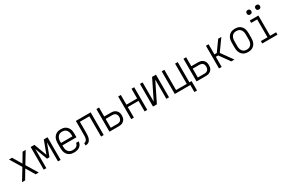

<svg xmlns="http://www.w3.org/2000/svg" viewBox="154 -2190 5692 3819"><g transform="rotate(-30 3000.0 -280.5)"><path d="M58 0 216 -260 58 -520H129L250 -316L371 -520H442L284 -260L442 0H371L250 -204L129 0Z M556 0V-520H642L750 -230L858 -520H944V0H884V-439L778 -156H722L616 -439V0Z M1251 8Q1225 8 1198 2.5Q1171 -3 1147.5 -16Q1124 -29 1106 -49.5Q1088 -70 1077.5 -95Q1067 -120 1062.5 -146.5Q1058 -173 1058 -200V-320Q1058 -347 1062.5 -373.5Q1067 -400 1077.5 -424.5Q1088 -449 1106 -469.5Q1124 -490 1147 -503.5Q1170 -517 1196.5 -522.5Q1223 -528 1250 -528Q1277 -528 1303.5 -522.5Q1330 -517 1353 -503.5Q1376 -490 1394 -469.5Q1412 -449 1422.5 -424.5Q1433 -400 1437.5 -373.5Q1442 -347 1442 -320V-232H1119V-200Q1119 -181 1121.5 -162Q1124 -143 1131 -125Q1138 -107 1150 -91.5Q1162 -76 1178.5 -66Q1195 -56 1213.5 -51.5Q1232 -47 1251 -47Q1273 -47 1295 -51.5Q1317 -56 1335.5 -67.5Q1354 -79 1366 -98.5Q1378 -118 1379 -140H1440Q1438 -118 1431 -96.5Q1424 -75 1410.5 -57Q1397 -39 1378.5 -26Q1360 -13 1339 -5.5Q1318 2 1296 5Q1274 8 1251 8ZM1119 -288H1381V-320Q1381 -339 1378.5 -358Q1376 -377 1369 -394.5Q1362 -412 1350.5 -427.5Q1339 -443 1323 -453.5Q1307 -464 1288 -468.5Q1269 -473 1250 -473Q1231 -473 1212 -468.5Q1193 -464 1177 -453.5Q1161 -443 1149.5 -427.5Q1138 -412 1131 -394.5Q1124 -377 1121.5 -358Q1119 -339 1119 -320Z M1517 0V-55Q1528 -55 1539 -59Q1550 -63 1558.5 -70.5Q1567 -78 1573 -88Q1579 -98 1583 -108.5Q1587 -119 1589 -130.5Q1591 -142 1592.5 -153.5Q1594 -165 1594 -176Q1594 -187 1594 -199V-520H1934V0H1873V-465H1655V-250Q1655 -230 1654.5 -209.5Q1654 -189 1653 -168.5Q1652 -148 1649 -127.5Q1646 -107 1639.5 -88Q1633 -69 1621.5 -51.5Q1610 -34 1594 -21.5Q1578 -9 1557.5 -4.5Q1537 0 1517 0Z M2066 0V-520H2127V-314H2281Q2302 -314 2323.5 -310.5Q2345 -307 2364 -297.5Q2383 -288 2398.5 -273Q2414 -258 2424 -239Q2434 -220 2438 -199Q2442 -178 2442 -157Q2442 -136 2438 -114.5Q2434 -93 2424 -74Q2414 -55 2398.5 -40.5Q2383 -26 2364 -16.5Q2345 -7 2323.5 -3.5Q2302 0 2281 0ZM2127 -55H2281Q2301 -55 2321 -61.5Q2341 -68 2355 -82.5Q2369 -97 2375 -117Q2381 -137 2381 -157Q2381 -177 2375 -197Q2369 -217 2355 -231.5Q2341 -246 2321 -252Q2301 -258 2281 -258H2127Z M2566 0V-520H2627V-297H2873V-520H2934V0H2873V-242H2627V0Z M3066 0V-520H3127V-78L3345 -520H3434V0H3373V-442L3155 0Z M3923 161V0H3566V-520H3627V-55H3873V-520H3934V-55H3984V161Z M4066 0V-520H4127V-314H4281Q4302 -314 4323.5 -310.5Q4345 -307 4364 -297.5Q4383 -288 4398.5 -273Q4414 -258 4424 -239Q4434 -220 4438 -199Q4442 -178 4442 -157Q4442 -136 4438 -114.5Q4434 -93 4424 -74Q4414 -55 4398.5 -40.5Q4383 -26 4364 -16.5Q4345 -7 4323.5 -3.5Q4302 0 4281 0ZM4127 -55H4281Q4301 -55 4321 -61.5Q4341 -68 4355 -82.5Q4369 -97 4375 -117Q4381 -137 4381 -157Q4381 -177 4375 -197Q4369 -217 4355 -231.5Q4341 -246 4321 -252Q4301 -258 4281 -258H4127Z M4582 0V-520H4643V-288H4697L4863 -520H4936L4806 -339L4750 -260L4936 0H4863L4719 -202L4697 -232H4643V0Z M5250 8Q5223 8 5196.5 2.5Q5170 -3 5147 -16.5Q5124 -30 5106 -50.5Q5088 -71 5077.5 -95.5Q5067 -120 5062.5 -146.5Q5058 -173 5058 -200V-320Q5058 -347 5062.5 -373.5Q5067 -400 5077.5 -424.5Q5088 -449 5106 -469.5Q5124 -490 5147 -503.5Q5170 -517 5196.5 -522.5Q5223 -528 5250 -528Q5277 -528 5303.5 -522.5Q5330 -517 5353 -503.5Q5376 -490 5394 -469.5Q5412 -449 5422.5 -424.5Q5433 -400 5437.5 -373.5Q5442 -347 5442 -320V-200Q5442 -173 5437.5 -146.5Q5433 -120 5422.5 -95.5Q5412 -71 5394 -50.5Q5376 -30 5353 -16.5Q5330 -3 5303.5 2.5Q5277 8 5250 8ZM5250 -47Q5269 -47 5288 -51.5Q5307 -56 5323 -66.5Q5339 -77 5350.5 -92.5Q5362 -108 5369 -125.5Q5376 -143 5378.5 -162Q5381 -181 5381 -200V-320Q5381 -339 5378.5 -358Q5376 -377 5369 -394.5Q5362 -412 5350.5 -427.5Q5339 -443 5323 -453.5Q5307 -464 5288 -468.5Q5269 -473 5250 -473Q5231 -473 5212 -468.5Q5193 -464 5177 -453.5Q5161 -443 5149.5 -427.5Q5138 -412 5131 -394.5Q5124 -377 5121.5 -358Q5119 -339 5119 -320V-200Q5119 -181 5121.5 -162Q5124 -143 5131 -125.5Q5138 -108 5149.5 -92.5Q5161 -77 5177 -66.5Q5193 -56 5212 -51.5Q5231 -47 5250 -47Z M5575 0V-55H5727V-465H5589V-520H5787V-55H5925V0ZM5857 -618Q5846 -618 5836 -621Q5826 -624 5818.5 -631.5Q5811 -639 5808 -649Q5805 -659 5805 -670Q5805 -681 5808 -691Q5811 -701 5818.5 -708.5Q5826 -716 5836 -719Q5846 -722 5857 -722Q5868 -722 5878 -719Q5888 -716 5895.5 -708.5Q5903 -701 5906 -691Q5909 -681 5909 -670Q5909 -659 5906 -649Q5903 -639 5895.5 -631.5Q5888 -624 5878 -621Q5868 -618 5857 -618ZM5657 -618Q5646 -618 5636 -621Q5626 -624 5618.5 -631.5Q5611 -639 5608 -649Q5605 -659 5605 -670Q5605 -681 5608 -691Q5611 -701 5618.5 -708.5Q5626 -716 5636 -719Q5646 -722 5657 -722Q5668 -722 5678 -719Q5688 -716 5695.5 -708.5Q5703 -701 5706 -691Q5709 -681 5709 -670Q5709 -659 5706 -649Q5703 -639 5695.5 -631.5Q5688 -624 5678 -621Q5668 -618 5657 -618Z"/></g></svg>

Font: Iosevka SS18 Light
Style: Regular
Weight: 300
Monospace: yes
Designer: Belleve Invis
Foundry: Belleve Invis
Version: Version 25.1.1; ttfautohint (v1.8.4)